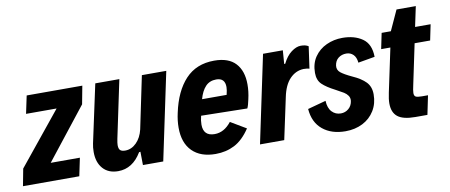

<svg xmlns="http://www.w3.org/2000/svg" viewBox="-86 -864 2599 1108"><g transform="rotate(-10 1213.5 -309.5)"><path d="M392 -406 155 -105H326L304 0H-26L-7 -100L243 -408H64L86 -512H412Z M796 0H677L676 -78L668 -77Q616 10 531 10Q474 10 442 -26Q410 -62 410 -123Q410 -151 415 -173L488 -512H629L558 -175Q553 -150 553 -138Q553 -117 562 -108.5Q571 -100 591 -100Q628 -100 657 -129Q686 -158 697 -205L761 -512H904Z M1352 -354Q1352 -312 1342 -269Q1335 -234 1327 -217L1057 -222Q1050 -195 1050 -171Q1050 -104 1116 -104Q1172 -104 1214 -158L1305 -104Q1263 -41 1213 -15.5Q1163 10 1102 10Q1014 10 965.5 -38.5Q917 -87 917 -176Q917 -218 927 -262Q953 -385 1017 -453.5Q1081 -522 1186 -522Q1270 -522 1311 -477.5Q1352 -433 1352 -354ZM1079 -315H1223Q1230 -343 1230 -360Q1230 -413 1179 -413Q1140 -413 1116 -387.5Q1092 -362 1079 -315Z M1471 -512H1587L1581 -433H1587Q1608 -476 1637.5 -498Q1667 -520 1693 -520Q1722 -520 1738 -509L1720 -381Q1706 -385 1685 -385Q1639 -383 1605 -347.5Q1571 -312 1557 -243L1505 0H1363Z M1672 -153 1779 -182Q1781 -139 1802 -117Q1823 -95 1854 -95Q1880 -95 1899.5 -111.5Q1919 -128 1923 -156Q1925 -174 1916 -187Q1907 -200 1892.5 -209Q1878 -218 1846 -235Q1797 -260 1772 -284Q1747 -308 1747 -351Q1747 -406 1773.5 -444.5Q1800 -483 1843.5 -503Q1887 -523 1937 -523Q2008 -523 2054.5 -490.5Q2101 -458 2102 -383L2004 -366Q2001 -398 1984.5 -414Q1968 -430 1944 -430Q1917 -430 1897.5 -415Q1878 -400 1874 -371Q1871 -346 1891 -330Q1911 -314 1954 -294Q2006 -271 2032.5 -243.5Q2059 -216 2059 -171Q2059 -117 2033.5 -75.5Q2008 -34 1963.5 -11.5Q1919 11 1863 11Q1781 11 1729.5 -31.5Q1678 -74 1672 -153Z M2139 -103Q2139 -128 2147 -165L2201 -420H2147L2166 -512H2220L2274 -630H2387L2362 -512H2453L2434 -420H2343L2294 -187Q2286 -152 2286 -138Q2286 -121 2296 -116Q2306 -111 2332 -111H2367L2344 0H2273Q2202 0 2170.5 -25Q2139 -50 2139 -103Z"/></g></svg>

Font: Decalotype
Style: Bold Italic
Weight: 700
Italic angle: -12°
Designer: Alfredo Marco Pradil
Foundry: Alfredo Marco Pradil
Version: Version 1.0